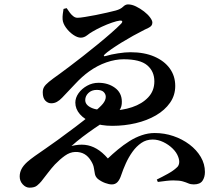

<svg xmlns="http://www.w3.org/2000/svg" viewBox="-20 -810 1040 890"><path d="M289 -772.3 274.5 -768.6Q272.8 -758.5 271.1 -745.5Q269.4 -732.5 270.2 -720.1Q271.6 -701.6 285.8 -681.9Q300 -662.2 319.3 -648.8Q338.7 -635.4 354.4 -635.4Q369.8 -635.4 383.9 -646.5Q398.1 -657.6 408.6 -663.3Q427.7 -674.8 452.1 -686.1Q476.5 -697.4 499.3 -705.2Q522.2 -713 535.7 -714.6Q544.5 -715.4 546.3 -711.4Q548 -707.4 542.2 -700.9Q523.9 -682.2 495.1 -656.9Q466.4 -631.7 432.6 -604.2Q398.9 -576.7 365 -550Q331.2 -523.4 302.6 -502Q274.1 -480.5 256.4 -467.6Q223.5 -444.4 206.8 -430.7Q190.1 -416.9 184.2 -406.6Q178.2 -396.4 178.2 -381.8Q178.2 -356 190 -343.6Q201.9 -331.2 217.6 -331.2Q231.8 -331.2 243.8 -337.8Q255.9 -344.4 267.9 -357Q299 -389.1 329.6 -422.1Q360.2 -455.1 392.5 -478.4Q431.9 -506.7 473.5 -521Q515.1 -535.3 552.9 -535.3Q629.6 -535.3 662.5 -507.3Q695.5 -479.2 695.5 -432.8Q695.5 -389 667.1 -358.9Q638.8 -328.7 592.1 -313.1Q545.4 -297.4 490.3 -297.4Q431.2 -297.4 403.2 -310.6Q375.1 -323.7 375.1 -346.1Q375.1 -364.9 390 -379.1Q404.9 -393.3 428.4 -393.3Q450.8 -393.3 460.6 -383.5Q470.3 -373.7 470.3 -361.1Q470.3 -345.9 457.2 -329.4Q444 -312.9 404.9 -281.1Q368.7 -251.4 331.2 -223.1Q293.7 -194.9 247.8 -161.3Q218.9 -140.1 191.4 -121.4Q163.9 -102.7 141.9 -87Q120 -71.3 106.5 -59.4Q87.9 -42.5 79.6 -26.3Q71.3 -10 71.3 8.2Q71.3 29.3 85.4 44.6Q99.5 59.9 116.9 59.9Q140.3 59.9 152 50Q163.8 40.1 171.4 30.9Q187.1 10.9 202.8 -9.6Q218.5 -30.2 234.7 -47.8Q257.7 -71.6 280.9 -88.2Q304.1 -104.8 328.5 -105.6Q352.8 -106.3 371.2 -95.9Q389.6 -85.4 402.6 -63.2Q413.3 -45.8 415.3 -30.6Q417.4 -15.4 420.1 -2.8Q422.8 9.8 433.9 19.7Q449.7 31.8 467.5 38.3Q485.4 44.9 498.3 44.9Q514.4 44.9 524.7 33.9Q535.1 22.9 542.4 0.2Q550.5 -24.4 563.4 -52.9Q576.3 -81.4 594.2 -106.5Q612.1 -131.5 635.2 -147.4Q658.2 -163.2 687.7 -163.2Q712.5 -163.2 737 -151.5Q761.5 -139.8 780.2 -121.5Q798.9 -103.2 806.2 -82.6Q812.6 -65.2 810.2 -52.7Q807.8 -40.2 799.7 -33.8Q784.5 -19 757.7 -4.2Q730.8 10.6 706.8 22.3L711.6 33.4Q734.9 30 752.5 28.2Q770.2 26.3 783.2 26.3Q812.2 26.3 827.4 30.9Q842.7 35.4 853.3 40.1Q863.9 44.8 878.2 44.8Q907 44.8 918.5 28.2Q929.9 11.5 929.9 -12.6Q929.9 -49.6 910.8 -82.3Q891.6 -115 858.3 -140.2Q824.9 -165.3 783.6 -179.3Q742.3 -193.4 697.2 -193.4Q666.8 -193.4 636.9 -183.1Q606.9 -172.9 579.5 -155.4Q552.1 -138 526.9 -117.1Q501.6 -96.2 480 -75.4Q454.3 -105 428 -120.3Q401.8 -135.6 373.6 -138.6Q345.4 -141.6 311.3 -133.2Q336.5 -155.9 363.3 -176Q390.1 -196.2 418.5 -215.8Q446.9 -235.5 476.5 -254.6Q490.9 -263.7 507 -273.8Q523.1 -284 534.3 -299.8Q545.5 -315.5 544.8 -339.8Q544.1 -380.6 512.3 -403.4Q480.6 -426.2 436.6 -426.2Q408.2 -426.2 383.6 -412.5Q359.1 -398.9 344.1 -377.9Q329.2 -356.8 329.2 -334.4Q329.2 -304.9 350.5 -280.5Q371.9 -256 410.3 -241.3Q448.8 -226.7 500.6 -226.7Q557.1 -226.7 609.3 -239Q661.6 -251.3 702.8 -275.2Q744 -299.2 768.1 -333.6Q792.3 -368 792.3 -411.7Q792.3 -457.7 767 -492.7Q741.7 -527.7 695.2 -547.8Q648.7 -567.9 584.4 -567.9Q560.2 -567.9 527.2 -562.8Q494.2 -557.8 470.9 -550.5Q463.1 -548 461.7 -550.6Q460.4 -553.2 465.9 -558.5Q475.5 -567.6 496.1 -582Q516.6 -596.3 542.7 -612.4Q568.9 -628.5 597.3 -644.3Q625.8 -660.1 650 -672.2Q660.6 -677.2 668.8 -681.2Q677 -685.2 681.7 -690.9Q686.3 -696.7 686.3 -705.4Q686.3 -714.9 675.7 -729.1Q665.2 -743.4 647.6 -757Q629.9 -770.6 610.5 -780.1Q591.1 -789.6 573.3 -789.6Q561.4 -789.6 550.3 -778.6Q539.2 -767.6 516.7 -761.3Q500.8 -757.3 475.8 -751.4Q450.8 -745.4 423.9 -740.3Q397 -735.3 373.9 -731.4Q350.7 -727.6 339.5 -727.6Q329.5 -727.6 321 -733.8Q312.5 -739.9 304.5 -750.2Q296.6 -760.5 289 -772.3Z"/></svg>

Font: Source Han Serif JP VF
Style: Regular
Weight: 250
Designer: Ryoko NISHIZUKA 西塚涼子 (kana & ideographs); Frank Grießhammer (Latin, Greek & Cyrillic); Wenlong ZHANG 张文龙 (bopomofo); San
Foundry: Adobe
Version: Version 2.001;hotconv 1.1.0;makeotfexe 2.6.0